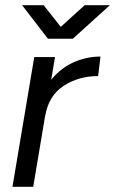

<svg xmlns="http://www.w3.org/2000/svg" viewBox="-20 -720 444 740"><path d="M112 -500H192L108 0H28ZM367.3 -502 358.3 -426.8Q283.3 -426.8 225.5 -389.3Q167.7 -351.8 154.2 -273.5L117.2 -271.8Q130.2 -348.8 168.2 -400.8Q206.3 -452.8 258.4 -477.4Q310.5 -502 367.3 -502ZM165.7 -572.3 306.3 -700H403.5L260.7 -570.7H165.7ZM65.2 -700H148.2L249.7 -571.5L248 -570.7H164.7Z"/></svg>

Font: Oak Sans Light Italic
Style: Regular
Weight: 400
Italic angle: -9.5°
Foundry: Erik Kennedy, Walven
Version: Version 1.000;Glyphs 3.1.2 (3151)